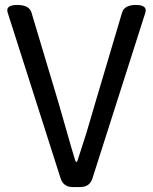

<svg xmlns="http://www.w3.org/2000/svg" viewBox="-20 -754 615 774"><path d="M273 0Q235 0 224 -36L11 -703Q1 -734 49.5 -734Q98 -734 107 -703L217 -336Q226 -305 249 -224Q272 -143 283 -108Q288 -94 293 -108L329 -220Q352 -300 363 -336L472 -703Q481 -734 528 -734Q575 -734 566 -703L353 -36Q342 0 304 0Z"/></svg>

Font: Raw Maruko Gothic CJK TC
Style: Regular
Weight: 400
Version: Version 1.001